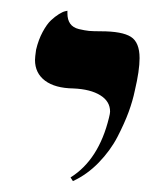

<svg xmlns="http://www.w3.org/2000/svg" viewBox="-20 -579 310 356"><path d="M115.2 -243.2 110.8 -250Q163.1 -282.7 182.1 -360.8Q184.1 -368.7 184.1 -372.1Q184.1 -391.1 166 -402.3Q147.9 -413.6 116.2 -415Q82 -415.5 63.5 -429.4Q44.9 -443.4 44.9 -467.8Q44.9 -473.1 46.9 -486.8Q51.3 -505.4 59.1 -519.8Q66.9 -534.2 74.5 -541.3Q82 -548.3 89.1 -552.7Q96.2 -557.1 100.6 -558.1L105 -559.1V-554.2Q105 -542.5 110.1 -535.2Q115.2 -527.8 126.2 -525.1Q137.2 -522.5 145 -521.7Q152.8 -521 167 -521Q206.5 -521 222.7 -510.7Q238.8 -500.5 238.8 -471.2Q238.8 -448.2 230 -411.1Q226.1 -392.1 218.5 -371.3Q210.9 -350.6 197.8 -325.2Q184.6 -299.8 163.1 -277.6Q141.6 -255.4 115.2 -243.2Z"/></svg>

Font: Common Serif News
Style: Italic
Weight: 450
Italic angle: -12°
Designer: Philipp H. Poll, Khaled Hosny
Foundry: Stefan Peev, Context Ltd.
Version: Version 1.026